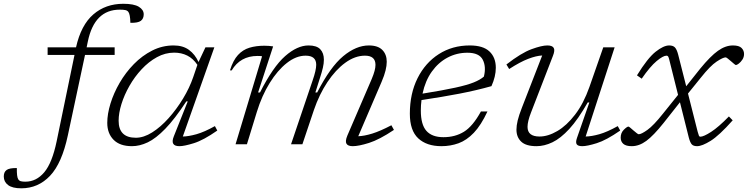

<svg xmlns="http://www.w3.org/2000/svg" viewBox="-178 -762 3950 1014"><path d="M180.5 -48Q149 100.5 86.2 166.5Q23.5 232.5 -65.5 232.5Q-113 232.5 -135.5 215.2Q-158 198 -158 170Q-158 146.5 -143.2 135.8Q-128.5 125 -89 125.5Q-90 172 -81.5 185Q-76.5 193 -67.5 195.2Q-58.5 197.5 -44 197.5Q14 197.5 55.8 147.8Q97.5 98 121 -15L215.5 -472H73.5V-512H223.5Q250 -630 315 -686Q380 -742 473 -742Q529.5 -742 555.2 -726.2Q581 -710.5 581 -686.5Q581 -663.5 565.8 -652Q550.5 -640.5 510.5 -641.5Q509.5 -686.5 500 -699Q494.5 -706.5 483.8 -708.8Q473 -711 454.5 -711Q321 -711 286 -543.5L279.5 -512H427.5V-472H271Z M740 -42 813.5 -226.5H806Q745 -133.5 695 -82Q645 -30.5 602.2 -10.2Q559.5 10 519 10Q455 10 421.8 -23.8Q388.5 -57.5 388.5 -113Q388.5 -160 405.5 -215.2Q422.5 -270.5 454 -324.8Q485.5 -379 529 -423.5Q572.5 -468 625.8 -495Q679 -522 739 -522Q788 -522 820 -498.5Q852 -475 870.5 -434.5L907 -512H954L787.5 -41Q818 -41.5 859.8 -53.2Q901.5 -65 957 -96L969.5 -72.5Q896.5 -21.5 845.8 -5.8Q795 10 769.5 10Q719 10 740 -42ZM448.5 -124.5Q448.5 -34.5 539.5 -34.5Q581 -34.5 625.8 -62.8Q670.5 -91 712.5 -138Q754.5 -185 788.8 -241.5Q823 -298 842.5 -355L864.5 -419.5Q842 -453 811 -468.5Q780 -484 742 -484Q694.5 -484 650.8 -460Q607 -436 570 -396.2Q533 -356.5 505.8 -308.8Q478.5 -261 463.5 -212.8Q448.5 -164.5 448.5 -124.5Z M1902.5 -76Q1825.5 -24.5 1770.8 -7.2Q1716 10 1685 10Q1659.5 10 1651.8 -3Q1644 -16 1656.5 -46L1785 -344.5Q1795.5 -369.5 1800.2 -387.5Q1805 -405.5 1805 -419.5Q1805 -468 1749.5 -468Q1697 -468 1645.8 -430.8Q1594.5 -393.5 1551.2 -328.5Q1508 -263.5 1480 -181.5L1419 0H1359L1473 -337Q1492 -391.5 1492 -420Q1492 -468 1436 -468Q1386 -468 1336.8 -429.2Q1287.5 -390.5 1246 -323.2Q1204.5 -256 1178.5 -171L1126 0H1066L1206 -464.5Q1201.5 -466 1194.8 -466.2Q1188 -466.5 1182 -466.5Q1091 -466.5 1045.5 -390L1036.5 -390.5Q1053 -443.5 1078.8 -471.5Q1104.5 -499.5 1139.5 -510Q1174.5 -520.5 1218 -520.5Q1242.5 -520.5 1264.5 -517L1185 -273.5H1195Q1264 -409.5 1328 -465.8Q1392 -522 1451.5 -522Q1494.5 -522 1513.5 -501.8Q1532.5 -481.5 1532.5 -447Q1532.5 -427 1527.2 -404.2Q1522 -381.5 1511.5 -349.5L1487.5 -273.5H1497Q1566.5 -409 1634.8 -465.5Q1703 -522 1770 -522Q1818 -522 1841.2 -498.2Q1864.5 -474.5 1864.5 -436Q1864.5 -415.5 1858.2 -389.8Q1852 -364 1837 -329L1714 -42.5Q1745.5 -43.5 1787.8 -56.5Q1830 -69.5 1889 -100.5Z M2396.5 -173.5Q2362.5 -100.5 2324.5 -60.8Q2286.5 -21 2243.8 -5.5Q2201 10 2153.5 10Q2075.5 10 2031 -31.2Q1986.5 -72.5 1986.5 -161.5Q1986.5 -267.5 2027.2 -349Q2068 -430.5 2139.5 -476.2Q2211 -522 2303 -522Q2373.5 -522 2407 -490.2Q2440.5 -458.5 2440.5 -404Q2440.5 -358.5 2417.5 -307Q2337.5 -284.5 2247.8 -267.2Q2158 -250 2048 -233.5Q2044.5 -206.5 2044.5 -178Q2044.5 -104 2074 -70.8Q2103.5 -37.5 2164 -37.5Q2225.5 -37.5 2272.2 -66.2Q2319 -95 2362 -173.5ZM2290.5 -483.5Q2234 -483.5 2185.5 -457.8Q2137 -432 2102.5 -383.8Q2068 -335.5 2053.5 -267.5Q2162.5 -285 2226.2 -299Q2290 -313 2324 -326.8Q2358 -340.5 2377.5 -357.5Q2390.5 -409 2371.8 -446.2Q2353 -483.5 2290.5 -483.5Z M2869 -33 2934.5 -221H2926Q2875 -131.5 2828.8 -81.2Q2782.5 -31 2739.5 -10.5Q2696.5 10 2655.5 10Q2600 10 2574.8 -13.8Q2549.5 -37.5 2549.5 -77.5Q2549.5 -98.5 2556 -125.8Q2562.5 -153 2578 -192.5L2685.5 -469Q2654 -467.5 2611.5 -451.2Q2569 -435 2511 -397.5L2496.5 -421.5Q2575 -482.5 2629 -502.2Q2683 -522 2712.5 -522Q2738.5 -522 2746.2 -509.2Q2754 -496.5 2742 -466.5L2626.5 -168Q2608 -120.5 2608 -92Q2608 -41 2671.5 -41Q2716 -41 2765.2 -69.8Q2814.5 -98.5 2859.2 -156.8Q2904 -215 2935 -303L3008 -512H3068L2915 -41Q2946 -41.5 2987.5 -53.2Q3029 -65 3084.5 -96L3097.5 -72.5Q3024 -21.5 2973.5 -5.8Q2923 10 2897 10Q2874.5 10 2867.8 0Q2861 -10 2869 -33Z M3691.5 -126.5Q3620 -46 3574.8 -18Q3529.5 10 3503.5 10Q3484.5 10 3475.8 0.8Q3467 -8.5 3460 -34.5L3413 -222L3326.5 -112.5Q3273.5 -46 3235.5 -18Q3197.5 10 3158.5 10Q3128 10 3114 -2.2Q3100 -14.5 3100 -35Q3100 -60.5 3116.8 -77Q3133.5 -93.5 3141 -93.5Q3143.5 -93.5 3151.2 -87Q3159 -80.5 3168 -72.5Q3177 -65 3184.5 -59Q3192 -53 3195 -53Q3209 -53 3241.2 -76Q3273.5 -99 3323.5 -162L3403 -261L3356 -449Q3353 -460.5 3350.2 -464.2Q3347.5 -468 3342 -468Q3324 -468 3289.8 -439.5Q3255.5 -411 3211 -346.5L3186 -364Q3242 -455 3284.2 -488.5Q3326.5 -522 3356 -522Q3376.5 -522 3386.5 -511.5Q3396.5 -501 3403.5 -474L3446 -306.5L3520 -399.5Q3574 -465.5 3613.8 -493.8Q3653.5 -522 3692.5 -522Q3725 -522 3738.2 -508.8Q3751.5 -495.5 3751.5 -477Q3751.5 -460.5 3742.8 -447.2Q3734 -434 3723.8 -426.2Q3713.5 -418.5 3708.5 -418.5Q3706 -418.5 3698.2 -425.2Q3690.5 -432 3681.5 -439.5Q3673 -447 3665.2 -453Q3657.5 -459 3654.5 -459Q3640.5 -459 3606.8 -436.8Q3573 -414.5 3523 -351.5L3455.5 -268L3506.5 -66.5Q3511 -50.5 3513.2 -45.2Q3515.5 -40 3520.5 -40Q3538 -40 3577.5 -65.5Q3617 -91 3671.5 -147Z"/></svg>

Font: Newsreader 6pt Light
Style: Italic
Weight: 300
Italic angle: -17°
Designer: Hugues Gentile
Foundry: Production Type
Version: Version 1.003; ttfautohint (v1.8.3)